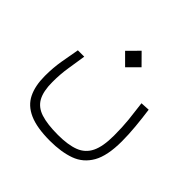

<svg xmlns="http://www.w3.org/2000/svg" viewBox="-154 -583 894 894"><g transform="rotate(45 293.0 -135.5)"><path d="M288.6 163.6Q202.1 163.6 151.6 141.1Q101.1 118.7 79.6 74.7Q58.1 30.8 58.1 -33.7Q58.1 -87.4 66.2 -134.8Q74.2 -182.1 82.5 -226.6H124.5Q118.2 -184.1 110.6 -137.5Q103 -90.8 103 -38.6Q103 22 121.8 56.2Q140.6 90.3 183.1 104Q225.6 117.7 295.4 117.7Q361.3 117.7 402.6 101.8Q443.8 85.9 463.1 46.4Q482.4 6.8 482.4 -64.9Q482.4 -120.1 477.8 -165Q473.1 -210 466.3 -261.7L511.2 -264.2Q518.1 -214.4 522.7 -164.8Q527.3 -115.2 527.3 -71.8Q527.3 22.9 498.3 74Q469.2 125 415.8 144.3Q362.3 163.6 288.6 163.6ZM293.9 -326.2 239.7 -380.4 293.9 -435.1 348.1 -380.4Z"/></g></svg>

Font: Cascadia Mono ExtraLight
Style: Regular
Weight: 200
Monospace: yes
Designer: Aaron Bell
Foundry: Saja Typeworks
Version: Version 2404.023; ttfautohint (v1.8.4)